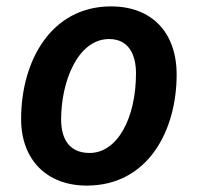

<svg xmlns="http://www.w3.org/2000/svg" viewBox="-20 -571 617 600"><path d="M251 9C442 9 532 -162 532 -338C532 -471 453 -551 327 -551C140 -551 46 -381 46 -199C46 -70 128 9 251 9ZM260 -93C202 -93 171 -130 171 -198C171 -316 223 -449 321 -449C383 -449 405 -399 405 -342C405 -202 347 -93 260 -93Z"/></svg>

Font: Noto Sans SemiBold
Style: Italic
Weight: 600
Italic angle: -12°
Designer: Monotype Design Team
Foundry: Monotype Imaging Inc.
Version: Version 2.013